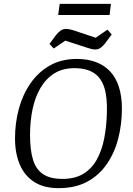

<svg xmlns="http://www.w3.org/2000/svg" viewBox="-20 -966 689 997"><path d="M284 11Q208 11 158 -21Q108 -53 83 -111Q58 -169 58 -248Q58 -328 78 -401.5Q98 -475 138.5 -533.5Q179 -592 239 -626Q299 -660 379 -660Q435 -660 478.5 -643.5Q522 -627 552 -595Q582 -563 597.5 -514.5Q613 -466 613 -402Q613 -321 594 -247Q575 -173 535 -114.5Q495 -56 433 -22.5Q371 11 284 11ZM304 -37Q370 -37 413.5 -64Q457 -91 483 -138Q509 -185 521 -246.5Q533 -308 535 -378Q538 -460 521.5 -511.5Q505 -563 467 -587.5Q429 -612 366 -612Q305 -612 261.5 -584.5Q218 -557 190 -509Q162 -461 149 -398.5Q136 -336 136 -265Q136 -187 151.5 -136.5Q167 -86 204 -61.5Q241 -37 304 -37ZM474 -709Q460 -709 437.5 -716.5Q415 -724 396 -730L319 -755L259 -714L237 -738L271 -784Q282 -798 294.5 -807Q307 -816 324 -816Q337 -816 360 -809Q383 -802 402 -795L477 -770L538 -812L560 -787L526 -741Q516 -728 503.5 -718.5Q491 -709 474 -709ZM282 -888 290 -946H556L549 -888Z"/></svg>

Font: Faustina Light Light
Style: Italic
Weight: 300
Italic angle: -8°
Version: Version 1.200